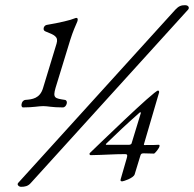

<svg xmlns="http://www.w3.org/2000/svg" viewBox="-20 -691 748 740"><path d="M61 29C75 29 88 27 99 14L705 -654C711 -661 707 -671 693 -671C679 -671 669 -668 656 -654L50 14C44 21 53 29 61 29ZM69 -277C109 -277 128 -282 147 -282C165 -282 179 -277 222 -277C230 -277 235 -284 237 -291C239 -298 237 -305 230 -306C191 -312 183 -313 194 -352L251 -538C261 -570 272 -594 278 -608C281 -616 280 -622 274 -622C272 -622 270 -621 267 -620C254 -614 209 -603 160 -595C154 -594 148 -588 148 -580C148 -576 150 -572 155 -570C190 -556 206 -550 198 -523L146 -352C134 -311 104 -308 78 -306C69 -305 64 -297 63 -289C62 -283 64 -277 69 -277ZM451 8C455 8 494 -4 499 -19L521 -91C523 -99 527 -100 534 -100L574 -99C576 -99 595 -120 595 -129C595 -132 594 -133 591 -133C578 -132 571 -132 537 -132C534 -132 534 -134 535 -136L593 -334C594 -337 593 -342 589 -342C574 -342 346 -120 326 -101C324 -99 325 -93 329 -93C388 -94 416 -97 462 -97C470 -97 472 -94 469 -83L445 0C443 6 446 8 451 8ZM389 -133C387 -133 388 -136 390 -138C428 -175 467 -212 518 -257C519 -258 520 -258 521 -258C522 -258 524 -257 523 -256L487 -138C486 -135 481 -133 478 -133Z"/></svg>

Font: EB Garamond
Style: Italic
Weight: 400
Italic angle: -17.2°
Designer: Georg Duffner and Octavio Pardo
Foundry: Georg Duffner
Version: Version 1.000;PS 001.000;hotconv 1.0.88;makeotf.lib2.5.64775